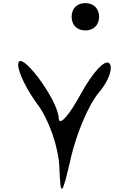

<svg xmlns="http://www.w3.org/2000/svg" viewBox="-20 -1220 850 1236"><path d="M97 -803C97 -753 153 -640 225 -543C295 -449 357 -270 362 -146C370 55 378 49 437 -207C474 -366 554 -553 618 -626C679 -697 710 -784 684 -812C657 -842 576 -754 499 -613C422 -472 360 -405 358 -459C353 -583 97 -920 97 -803ZM441 -1112C441 -1059 476 -1024 529 -1024C582 -1024 618 -1059 618 -1112C618 -1165 582 -1200 529 -1200C476 -1200 441 -1165 441 -1112Z"/></svg>

Font: Venom Sans
Style: Regular
Weight: 400
Version: Version 1.001